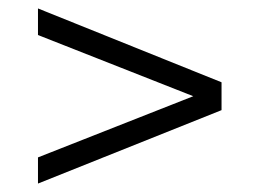

<svg xmlns="http://www.w3.org/2000/svg" viewBox="-20 -578 615 455"><path d="M70 -143V-205L438 -350L70 -495V-558L505 -383V-317Z"/></svg>

Font: Belfius21
Style: Regular
Weight: 400
Designer: Montserrat's base design by Julieta Ulanovsky, modified by Coast SPRL for Belfius Bank NV.
Foundry: Montserrat's base design by Julieta Ulanovsky, modified by Coast SPRL for Belfius Bank NV.
Version: Version 2.000;FEAKit 1.0